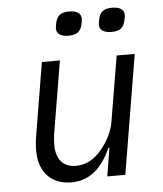

<svg xmlns="http://www.w3.org/2000/svg" viewBox="-53 -769 705 828"><g transform="rotate(-5 300.0 -355.5)"><path d="M378.9 0H457L543 -516H464.8L416.9 -230.8C407 -171.9 369 -126.1 358 -112.9C328.8 -78.8 294 -57.2 248.9 -57.2C191.1 -57.2 163 -95.2 163 -155.9C163 -166.9 164.1 -187.1 168 -210.9L219.1 -516H141L89.1 -203.8C84.9 -181.1 83.1 -157 83.1 -137.1C83.1 -43 137.1 12.1 223 12.1C306.1 12.1 356.9 -40.1 394.9 -122.2H399.1ZM213.8 -654.8C213.8 -636 226.9 -619 265.6 -619C305.8 -619 318.9 -636 324.9 -661.9C326.7 -671.2 328.8 -680 328.8 -687.1C328.8 -706 315.7 -723 276.6 -723C236.9 -723 223.7 -706 217.7 -680C215.9 -671.2 213.8 -661.9 213.8 -654.8ZM399.9 -654.8C399.9 -636 412.6 -619 451.7 -619C491.8 -619 504.6 -636 510.7 -661.9C512.8 -671.2 514.9 -680 514.9 -687.1C514.9 -706 501.8 -723 462.7 -723C422.9 -723 409.8 -706 403.8 -680C401.6 -671.2 399.9 -661.9 399.9 -654.8Z"/></g></svg>

Font: Margiela Mono Italic Italic
Style: Regular
Weight: 400
Designer: Mike Abbink, Paul van der Laan, Pieter van Rosmalen
Foundry: Bold Monday
Version: Version 2.003 2021